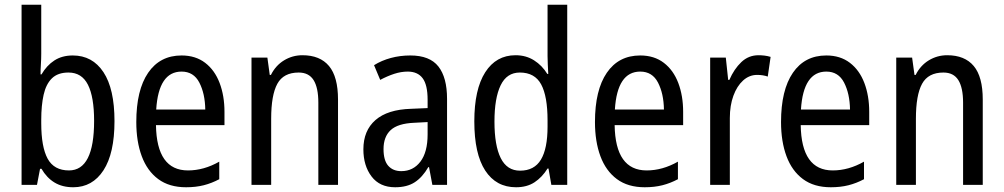

<svg xmlns="http://www.w3.org/2000/svg" viewBox="-20 -780 4235 810"><path d="M154 -553Q154 -531 152.5 -508.5Q151 -486 151 -466H155Q177 -504 209.5 -525Q242 -546 287 -546Q370 -546 416.5 -475.5Q463 -405 463 -269Q463 -133 416.5 -61.5Q370 10 289 10Q243 10 210 -10Q177 -30 155 -68H149L136 0H71V-760H154ZM269 -474Q224 -474 199 -449.5Q174 -425 164 -380Q154 -335 154 -275V-260Q154 -160 181 -110.5Q208 -61 271 -61Q377 -61 377 -270Q377 -371 351 -422.5Q325 -474 269 -474Z M746 -546Q805 -546 845.5 -515Q886 -484 906.5 -430Q927 -376 927 -308V-252H638Q641 -61 773 -61Q840 -61 905 -98V-24Q873 -7 839.5 1.5Q806 10 765 10Q694 10 647.5 -24.5Q601 -59 578 -121Q555 -183 555 -265Q555 -400 605 -473Q655 -546 746 -546ZM746 -478Q649 -478 639 -318H846Q845 -385 821 -431.5Q797 -478 746 -478Z M1256 -547Q1330 -547 1368 -501.5Q1406 -456 1406 -360V0H1323V-347Q1323 -410 1303 -442Q1283 -474 1240 -474Q1176 -474 1150 -426.5Q1124 -379 1124 -279V0H1041V-537H1108L1118 -464H1123Q1143 -504 1178.5 -525.5Q1214 -547 1256 -547Z M1711 -546Q1793 -546 1829.5 -499.5Q1866 -453 1866 -363V0H1804L1790 -75H1787Q1762 -32 1729.5 -11Q1697 10 1647 10Q1582 10 1547.5 -35.5Q1513 -81 1513 -150Q1513 -229 1564 -273.5Q1615 -318 1714 -321L1784 -324V-359Q1784 -422 1763 -450Q1742 -478 1700 -478Q1672 -478 1643 -468.5Q1614 -459 1584 -443L1558 -505Q1590 -525 1629 -535.5Q1668 -546 1711 -546ZM1727 -262Q1658 -259 1628 -231Q1598 -203 1598 -151Q1598 -103 1618 -80.5Q1638 -58 1673 -58Q1723 -58 1753.5 -98Q1784 -138 1784 -213V-265Z M2157 10Q2073 10 2027 -60.5Q1981 -131 1981 -268Q1981 -403 2027 -475Q2073 -547 2155 -547Q2199 -547 2233 -525.5Q2267 -504 2289 -468H2293Q2292 -487 2291 -507.5Q2290 -528 2290 -543V-760H2373V0H2306L2294 -69H2290Q2267 -32 2235 -11Q2203 10 2157 10ZM2174 -60Q2234 -60 2262 -106.5Q2290 -153 2290 -246V-272Q2290 -374 2263 -424Q2236 -474 2173 -474Q2118 -474 2092 -420Q2066 -366 2066 -267Q2066 -166 2092.5 -113Q2119 -60 2174 -60Z M2681 -546Q2740 -546 2780.5 -515Q2821 -484 2841.5 -430Q2862 -376 2862 -308V-252H2573Q2576 -61 2708 -61Q2775 -61 2840 -98V-24Q2808 -7 2774.5 1.5Q2741 10 2700 10Q2629 10 2582.5 -24.5Q2536 -59 2513 -121Q2490 -183 2490 -265Q2490 -400 2540 -473Q2590 -546 2681 -546ZM2681 -478Q2584 -478 2574 -318H2781Q2780 -385 2756 -431.5Q2732 -478 2681 -478Z M3180 -547Q3192 -547 3205 -545.5Q3218 -544 3231 -540L3219 -457Q3199 -464 3174 -464Q3141 -464 3115 -440.5Q3089 -417 3074 -376Q3059 -335 3059 -282V0H2976V-537H3042L3052 -443H3057Q3077 -489 3107.5 -518Q3138 -547 3180 -547Z M3466 -546Q3525 -546 3565.5 -515Q3606 -484 3626.5 -430Q3647 -376 3647 -308V-252H3358Q3361 -61 3493 -61Q3560 -61 3625 -98V-24Q3593 -7 3559.5 1.5Q3526 10 3485 10Q3414 10 3367.5 -24.5Q3321 -59 3298 -121Q3275 -183 3275 -265Q3275 -400 3325 -473Q3375 -546 3466 -546ZM3466 -478Q3369 -478 3359 -318H3566Q3565 -385 3541 -431.5Q3517 -478 3466 -478Z M3976 -547Q4050 -547 4088 -501.5Q4126 -456 4126 -360V0H4043V-347Q4043 -410 4023 -442Q4003 -474 3960 -474Q3896 -474 3870 -426.5Q3844 -379 3844 -279V0H3761V-537H3828L3838 -464H3843Q3863 -504 3898.5 -525.5Q3934 -547 3976 -547Z"/></svg>

Font: Noto Sans Devanagari Condensed
Style: Regular
Weight: 400
Width: 3
Designer: Jelle Bosma - Monotype Design Team
Foundry: Monotype Imaging Inc.
Version: Version 2.004; ttfautohint (v1.8.4.7-5d5b)